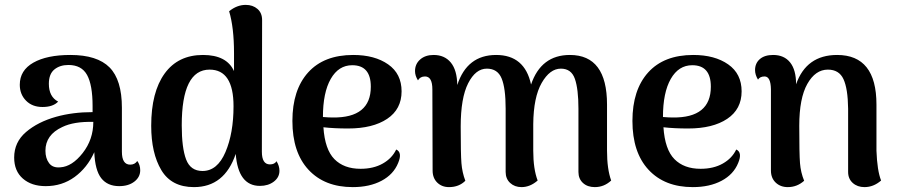

<svg xmlns="http://www.w3.org/2000/svg" viewBox="-20 -752 3675 786"><path d="M542 -93Q554 -77 554 -55Q554 -27 530 -8.5Q506 10 468 10Q420 10 394.5 -22.5Q369 -55 366 -129Q337 -65 285.5 -27.5Q234 10 167 10Q109 10 73.5 -21Q38 -52 38 -107Q38 -170 86.5 -211.5Q135 -253 210 -274Q278 -293 359 -293V-318Q359 -404 336.5 -445Q314 -486 260 -486Q225 -486 202.5 -467.5Q180 -449 180 -409Q180 -356 218 -336Q197 -314 154 -314Q112 -314 86.5 -340Q61 -366 61 -405Q61 -464 116.5 -495.5Q172 -527 268 -527Q378 -527 428.5 -476Q479 -425 479 -311V-131Q479 -78 513 -78Q532 -78 542 -93ZM227 -67Q275 -70 318.5 -125.5Q362 -181 362 -253Q282 -255 235 -232Q166 -200 166 -135Q166 -104 181 -84Q196 -64 227 -67Z M1112 -92Q1124 -73 1124 -53Q1124 -26 1101 -8.5Q1078 9 1044 9Q955 9 945 -122Q899 14 774 14Q682 14 640.5 -55.5Q599 -125 599 -237Q599 -375 654 -451Q709 -527 811 -527Q908 -527 938 -461V-535Q938 -639 918 -706Q950 -732 986 -732Q1015 -732 1034 -715.5Q1053 -699 1053 -670L1052 -131Q1052 -79 1085 -79Q1104 -79 1112 -92ZM809 -52Q870 -52 903 -129.5Q936 -207 936 -317Q936 -467 838 -467Q724 -467 724 -239Q724 -146 742 -99Q760 -52 809 -52Z M1602 -140Q1628 -128 1610 -85Q1591 -38 1542 -12Q1493 14 1424 14Q1309 14 1243 -57Q1177 -128 1177 -257Q1177 -384 1241.5 -455.5Q1306 -527 1426 -527Q1514 -527 1569 -488.5Q1624 -450 1624 -378Q1624 -305 1565 -265.5Q1506 -226 1405 -226Q1348 -226 1304 -231Q1310 -140 1349 -100.5Q1388 -61 1456 -61Q1509 -61 1547 -82.5Q1585 -104 1602 -140ZM1422 -485Q1366 -485 1334 -429Q1302 -373 1302 -273Q1326 -271 1342 -271Q1498 -269 1498 -397Q1498 -485 1422 -485Z M2465 -135Q2465 -60 2482 -13Q2453 14 2415 14Q2385 14 2366.5 -3Q2348 -20 2348 -48V-307Q2348 -387 2333.5 -429Q2319 -471 2276 -471Q2231 -471 2197.5 -412.5Q2164 -354 2163 -244V-135Q2163 -60 2181 -13Q2150 14 2115 14Q2087 14 2068.5 -3Q2050 -20 2050 -48V-307Q2050 -391 2033.5 -431Q2017 -471 1973 -471Q1927 -471 1896.5 -411Q1866 -351 1866 -234Q1866 -122 1869 -84Q1872 -46 1885 -12Q1859 14 1818 14Q1789 14 1770 -4.5Q1751 -23 1751 -54L1750 -386Q1750 -439 1720 -439Q1700 -439 1691 -423Q1679 -442 1679 -461Q1679 -490 1700 -508.5Q1721 -527 1755 -527Q1800 -527 1825.5 -496Q1851 -465 1852 -404Q1892 -527 2011 -527Q2128 -527 2154 -406Q2195 -527 2313 -527Q2465 -527 2465 -324Z M2994 -140Q3020 -128 3002 -85Q2983 -38 2934 -12Q2885 14 2816 14Q2701 14 2635 -57Q2569 -128 2569 -257Q2569 -384 2633.5 -455.5Q2698 -527 2818 -527Q2906 -527 2961 -488.5Q3016 -450 3016 -378Q3016 -305 2957 -265.5Q2898 -226 2797 -226Q2740 -226 2696 -231Q2702 -140 2741 -100.5Q2780 -61 2848 -61Q2901 -61 2939 -82.5Q2977 -104 2994 -140ZM2814 -485Q2758 -485 2726 -429Q2694 -373 2694 -273Q2718 -271 2734 -271Q2890 -269 2890 -397Q2890 -485 2814 -485Z M3568 -135Q3571 -53 3587 -13Q3556 14 3519 14Q3490 14 3471 -3Q3452 -20 3452 -48V-307Q3451 -389 3433 -428Q3415 -467 3369 -467Q3318 -467 3285 -408.5Q3252 -350 3252 -237Q3252 -122 3255 -84Q3258 -46 3272 -12Q3243 14 3205 14Q3175 14 3155.5 -4.5Q3136 -23 3136 -54V-387Q3135 -439 3110 -439Q3091 -439 3083 -426Q3071 -446 3071 -465Q3071 -493 3090.5 -510Q3110 -527 3145 -527Q3190 -527 3214.5 -496.5Q3239 -466 3239 -407Q3281 -527 3407 -527Q3568 -527 3568 -324Z"/></svg>

Font: Arima Koshi Semi Bold
Style: Regular
Weight: 600
Designer: Joana Correia and Natanael Gama
Foundry: NDISCOVER
Version: Version 1.019;PS 001.019;hotconv 1.0.88;makeotf.lib2.5.64775